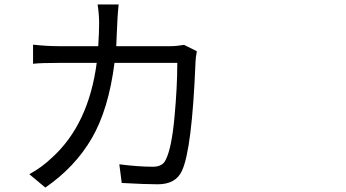

<svg xmlns="http://www.w3.org/2000/svg" viewBox="-20 -807 1540 854"><path d="M798.8 -607.4 855.5 -579.1Q849.6 -545.9 849.6 -530.3Q834 -142.6 789.1 -46.9Q761.7 12.7 681.6 12.7Q625 12.7 521.5 6.8L510.7 -76.2Q594.7 -65.4 660.2 -65.4Q704.1 -65.4 717.8 -97.7Q743.2 -148.4 755.9 -283.7Q768.6 -418.9 768.6 -527.3H489.3Q462.9 -320.3 388.2 -191.9Q313.5 -63.5 181.6 27.3L110.4 -32.2Q165 -61.5 211.9 -106.4Q374 -253.9 410.2 -527.3H242.2Q162.1 -527.3 127 -523.4V-608.4Q188.5 -601.6 241.2 -601.6H417Q420.9 -666 420.9 -704.1Q420.9 -744.1 414.1 -787.1H507.8Q504.9 -760.7 502.9 -729.5Q501 -698.2 499.5 -659.7Q498 -621.1 497.1 -601.6H735.4Q765.6 -601.6 798.8 -607.4Z"/></svg>

Font: Bpmf Zihi Sans Regular
Style: Regular
Weight: 400
Foundry: But Ko
Version: Version 1.320